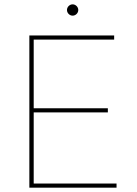

<svg xmlns="http://www.w3.org/2000/svg" viewBox="-20 -863 628 883"><path d="M115 0H516V-19H135V-346H476V-365H135V-681H505V-700H115ZM314 -791C328 -791 340 -803 340 -817C340 -831 328 -843 314 -843C300 -843 288 -831 288 -817C288 -803 300 -791 314 -791Z"/></svg>

Font: Chess Sans Thin
Style: Regular
Weight: 100
Designer: Wolf Bōese
Foundry: Wolf Bōese
Version: Version 7.223;Glyphs 3.3 (3306)